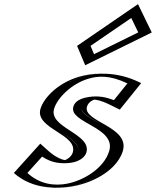

<svg xmlns="http://www.w3.org/2000/svg" viewBox="-20 -882 745 917"><path d="M177 -175C269 -85 341.9 -119 352.3 -153C376.1 -231 167.4 -261.4 198.5 -363C228.1 -460 412.5 -602 632.7 -488L539.2 -372C422.2 -434 377.9 -397 370.5 -373C351.6 -311 579 -283 541.4 -160C495.3 -9 211.9 87 68 -54ZM370.5 -664 403 -587 683.2 -725 627.3 -840ZM174.8 -153.2 89.2 -58.1C201.9 41 392.6 0.2 481.8 -89.2C503.2 -110.6 518.6 -134.4 526.4 -160C559.4 -267.8 329.1 -286.7 355.5 -373C362.9 -397.1 391.6 -421.2 435.2 -421.1C462.5 -421 493.6 -413.5 538.2 -391.5L609.9 -480.5C434.7 -563.7 290.5 -481.4 235 -404.4C224.6 -389.9 217.4 -375.8 213.5 -363C187.8 -278.9 397.6 -252 367.3 -153C358.5 -124.1 324.4 -102.3 285.9 -102.4C253.4 -102.5 216.2 -116.3 174.8 -153.2ZM390 -661.7 618.7 -818.4 661.9 -729.3 413.2 -606.8ZM174.8 -153.2C216.2 -116.3 253.4 -102.5 285.9 -102.4C324.4 -102.3 358.5 -124.1 367.3 -153C397.6 -252 187.8 -278.9 213.5 -363C217.4 -375.8 224.6 -389.9 235 -404.4C290.5 -481.4 434.7 -563.7 609.9 -480.5L538.2 -391.5C493.6 -413.5 462.5 -421 435.2 -421.1C391.6 -421.2 362.9 -397.1 355.5 -373C329.1 -286.7 559.4 -267.8 526.4 -160C518.6 -134.4 503.2 -110.6 481.8 -89.2C392.6 0.2 201.9 41 89.2 -58.1ZM390 -661.7 413.2 -606.8 661.9 -729.3 618.7 -818.4ZM176.8 -174.7 67.8 -53.8 76.9 -45.8C194.5 57.6 393.5 16.9 491.7 -80.8C516.4 -105.8 532.6 -131.1 541.4 -160C580 -286.1 350.6 -307.9 370.5 -373C374.8 -386.9 392.6 -406.2 430.5 -406.1C455.1 -406 484.3 -399.3 528.1 -377.7L539.4 -372.2L632.9 -488.2L619.9 -494.4C439.8 -579.8 284.9 -496.2 222.9 -410.1C211.3 -394.1 203.1 -378 198.5 -363C166.5 -258.5 377 -233.9 352.3 -153C346.9 -135.3 324.1 -117.3 290.5 -117.4C262.3 -117.5 227.4 -129.6 187.2 -165.5ZM370.5 -664 627.3 -840 683.2 -725 403 -587ZM181.2 -134.1C210.2 -115.1 241.3 -102.5 285.8 -102.4C363.4 -102.3 387.1 -136.2 392.3 -153C420 -243.7 210.4 -271 238.5 -363C254.7 -415.9 322.5 -481.7 400 -505.4C447.2 -519.9 503.7 -524.3 588.5 -483.7L524.1 -403.8C487.7 -417.4 451.7 -426 404.1 -418.8C345.5 -410 334.3 -385.4 330.5 -373C306.6 -294.8 536.7 -275.3 501.4 -160C476.8 -79.4 380.7 -19.7 299 -4.5C244.2 5.7 173.1 1.1 110.8 -56ZM412.4 -662.9 606.9 -796.1 640.3 -727.3 429.1 -623.3ZM172.3 -195.9 46.2 -55.9C87.9 -19.2 140.4 5.5 209 12.5C341.3 26 459.5 -25.5 519.4 -85.5C542.1 -108.2 558.2 -133.2 566.4 -160C602.6 -278.3 373.2 -300 395.5 -373C403.4 -398.8 430.2 -406.1 430.2 -406.1C437.2 -406 461.5 -403.1 505.1 -381.6L552.2 -358.4L654.3 -485.1L642.6 -490.6C594.7 -513.4 545.4 -526.4 492.3 -529.6C332.7 -539.1 235.9 -461.8 196.2 -406.7C185.3 -391.5 177.6 -376.6 173.5 -363C144 -266.7 354.4 -241.8 327.3 -153C320.5 -130.9 295.7 -118.5 290.2 -117.4C284.7 -117.7 251.5 -125.3 212.2 -160.3ZM348.1 -662.8 387 -570.4 704.8 -726.9 639.1 -862.3Z"/></svg>

Font: Hussar Outliner
Style: Obl
Weight: 700
Foundry: Cannot Into Space Fonts
Version: Version 0.92